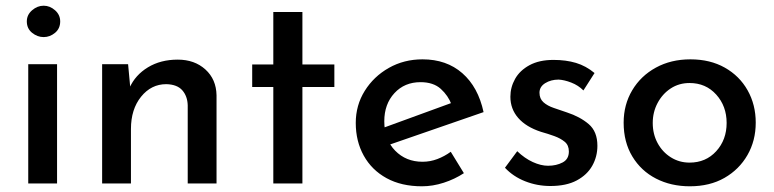

<svg xmlns="http://www.w3.org/2000/svg" viewBox="-20 -643 2712 673"><path d="M79 -418H180V0H79ZM74 -568Q74 -591 92.5 -607Q111 -623 133 -623Q155 -623 173 -607Q191 -591 191 -568Q191 -543 173 -528Q155 -513 133 -513Q111 -513 92.5 -528Q74 -543 74 -568Z M429 -418 438 -321 434 -335Q454 -380 498.5 -407Q543 -434 603 -434Q662 -434 700 -399.5Q738 -365 739 -309V0H638V-274Q637 -306 619 -326.5Q601 -347 563 -348Q510 -348 474.5 -304Q439 -260 439 -191V0H338V-418Z M938 -601H1040V-417H1152V-338H1040V0H938V-338H864V-417H938Z M1459 10Q1387 10 1335 -18.5Q1283 -47 1255 -97.5Q1227 -148 1227 -212Q1227 -274 1258.5 -324.5Q1290 -375 1343 -405Q1396 -435 1461 -435Q1545 -435 1600.5 -386.5Q1656 -338 1675 -250L1334 -132L1310 -190L1584 -290L1563 -276Q1551 -308 1525 -331.5Q1499 -355 1454 -355Q1398 -355 1362.5 -316.5Q1327 -278 1327 -218Q1327 -154 1365 -115Q1403 -76 1461 -76Q1488 -76 1513 -85.5Q1538 -95 1560 -111L1606 -36Q1574 -15 1535.5 -2.5Q1497 10 1459 10Z M1909 9Q1863 9 1821 -7.5Q1779 -24 1750 -55L1793 -113Q1819 -88 1847.5 -75Q1876 -62 1901 -62Q1930 -62 1952 -73.5Q1974 -85 1974 -112Q1974 -134 1959.5 -146Q1945 -158 1923 -166Q1901 -174 1876 -181Q1824 -198 1796.5 -229.5Q1769 -261 1769 -304Q1769 -337 1785.5 -366.5Q1802 -396 1836 -414.5Q1870 -433 1920 -433Q1964 -433 1999 -422.5Q2034 -412 2064 -387L2025 -326Q2007 -344 1982.5 -353.5Q1958 -363 1938 -364Q1911 -364 1891 -351.5Q1871 -339 1871 -318Q1871 -297 1885 -284.5Q1899 -272 1921.5 -264.5Q1944 -257 1967 -249Q2013 -234 2043.5 -208Q2074 -182 2074 -132Q2074 -94 2056 -62Q2038 -30 2001.5 -10.5Q1965 9 1909 9Z M2166 -213Q2166 -276 2196 -326.5Q2226 -377 2279 -406Q2332 -435 2400 -435Q2469 -435 2520.5 -406Q2572 -377 2600.5 -326.5Q2629 -276 2629 -213Q2629 -150 2600 -99.5Q2571 -49 2519.5 -19.5Q2468 10 2398 10Q2332 10 2279.5 -17Q2227 -44 2196.5 -94.5Q2166 -145 2166 -213ZM2268 -212Q2268 -173 2285 -141.5Q2302 -110 2331.5 -91.5Q2361 -73 2397 -73Q2454 -73 2490.5 -113Q2527 -153 2527 -212Q2527 -271 2490.5 -311.5Q2454 -352 2397 -352Q2360 -352 2331 -333Q2302 -314 2285 -282Q2268 -250 2268 -212Z"/></svg>

Font: Reem Kufi Fun
Style: Regular
Weight: 400
Designer: Khaled Hosny
Version: Version 1.005